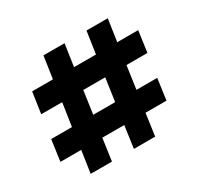

<svg xmlns="http://www.w3.org/2000/svg" viewBox="-143 -842 1051 1016"><g transform="rotate(-30 382.5 -334.0)"><path d="M137 0 157 -135H30L48 -264H175L196 -404H68L87 -533H214L234 -668H363L343 -533H477L497 -668H627L607 -533H735L717 -404H589L569 -264H696L678 -135H550L531 0H401L420 -135H286L267 0ZM305 -264H439L459 -404H325Z"/></g></svg>

Font: Atkinson Hyperlegible Next
Style: Bold
Weight: 700
Designer: Elliott Scott, Megan Eiswerth, Linus Boman, Theodore Petrosky, Letters from Sweden
Foundry: Applied Design Works, Letters from Sweden
Version: Version 2.001